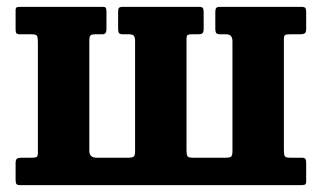

<svg xmlns="http://www.w3.org/2000/svg" viewBox="-20 -540 938 560"><path d="M374 -419.5Q374 -431 370.5 -435.5Q367 -440 356.5 -440H339.5Q330.5 -440 327.5 -443Q324.5 -446 324.5 -457V-505Q324.5 -514 327 -517Q329.5 -520 338.5 -520H560Q569 -520 571.5 -516.8Q574 -513.5 574 -504V-456Q574 -445.5 570.2 -442.8Q566.5 -440 558.5 -440H539.5Q530.5 -440 527.2 -437.8Q524 -435.5 524 -426V-102.5Q524 -89.5 526.5 -84.8Q529 -80 542 -80H638Q650 -80 654 -83.2Q658 -86.5 658 -99.5V-419.5Q658 -440 640 -440H623.5Q614.5 -440 611.2 -443Q608 -446 608 -457V-505Q608 -514 610.8 -517Q613.5 -520 622 -520H859Q868 -520 870.5 -516.8Q873 -513.5 873 -504V-456Q873 -445.5 868.8 -442.8Q864.5 -440 855 -440H825Q815 -440 811.5 -437.8Q808 -435.5 808 -426V-102.5Q808 -89.5 810.5 -84.8Q813 -80 826 -80H860Q868 -80 870.5 -76.8Q873 -73.5 873 -65V-11Q873 -3 869.2 -1.5Q865.5 0 857.5 0H39.5Q30.5 0 28 -3.2Q25.5 -6.5 25.5 -16V-64Q25.5 -74.5 29.5 -77.2Q33.5 -80 43.5 -80H73.5Q83 -80 86.8 -82.2Q90.5 -84.5 90.5 -94V-417.5Q90.5 -430.5 88 -435.2Q85.5 -440 72.5 -440H38.5Q30 -440 27.8 -443.2Q25.5 -446.5 25.5 -455V-509Q25.5 -517.5 29 -518.8Q32.5 -520 41 -520H279.5Q287.5 -520 289 -516.5Q290.5 -513 290.5 -504.5V-454.5Q290.5 -440 279 -440H258Q247.5 -440 244 -436.8Q240.5 -433.5 240.5 -420.5V-100.5Q240.5 -80 261.5 -80H354Q366 -80 370 -83.2Q374 -86.5 374 -99.5Z"/></svg>

Font: Besley* Narrow
Style: Bold
Weight: 700
Width: 4
Designer: Owen Earl
Foundry: indestructible type*
Version: Version 3.000; ttfautohint (v1.8.3)